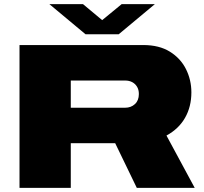

<svg xmlns="http://www.w3.org/2000/svg" viewBox="-20 -905 983 925"><path d="M74 0V-688H670Q747 -688 798.5 -656Q850 -624 876 -572Q902 -520 902 -460Q902 -391 871.5 -337.5Q841 -284 782 -252L918 0H639L535 -215H321V0ZM321 -386H583Q611 -386 630 -403.5Q649 -421 649 -452Q649 -473 640 -487.5Q631 -502 616.5 -509.5Q602 -517 583 -517H321ZM218 -885H380L507 -779H437L566 -885H726L552 -740H392Z"/></svg>

Font: Archivo Expanded Black
Style: Regular
Weight: 900
Width: 7
Designer: Hector Gatti
Foundry: Omnibus-Type
Version: Version 2.001